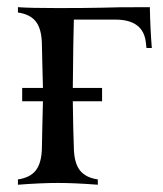

<svg xmlns="http://www.w3.org/2000/svg" viewBox="-20 -508 447 528"><path d="M139.2 -485.8Q213.4 -485.8 257.3 -486.8Q290 -488.3 392.1 -488.3Q393.1 -430.7 397.5 -376H382.8L381.3 -389.6Q375 -454.1 297.4 -454.1H183.1Q181.6 -413.1 180.2 -266.1H260.7V-229.5H180.2Q181.2 -150.4 183.1 -100.1Q184.1 -59.6 199.7 -39.6Q215.3 -19.5 249 -14.6V0Q185.5 -4.9 139.2 -4.9Q92.8 -4.9 29.3 0V-14.6Q63 -19.5 78.6 -39.6Q94.2 -59.6 95.2 -100.1Q95.2 -109.9 96.4 -159.7Q97.7 -209.5 98.1 -229.5H41V-266.1H98.1Q97.7 -287.1 96.4 -333.7Q95.2 -380.4 95.2 -388.2Q94.2 -428.7 78.6 -448.7Q63 -468.8 29.3 -473.6V-488.3Q61 -485.8 139.2 -485.8Z"/></svg>

Font: Flanker
Style: Regular
Weight: 400
Designer: Flanker
Foundry: Flanker
Version: Version 2.027